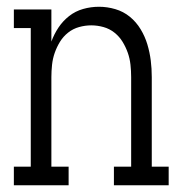

<svg xmlns="http://www.w3.org/2000/svg" viewBox="-20 -548 540 568"><path d="M21 0V-55H71V-465H21V-520H132V-425Q140 -447 153 -466.5Q166 -486 184.5 -500.5Q203 -515 226 -521.5Q249 -528 273 -528Q297 -528 321 -521Q345 -514 364 -498.5Q383 -483 396 -461.5Q409 -440 416 -416.5Q423 -393 426 -369Q429 -345 429 -320V-55H479V0H317V-55H368V-320Q368 -338 366 -356.5Q364 -375 358 -392Q352 -409 342.5 -424.5Q333 -440 318.5 -451.5Q304 -463 286 -468Q268 -473 250 -473Q232 -473 214 -468Q196 -463 181.5 -451.5Q167 -440 157.5 -424.5Q148 -409 142 -392Q136 -375 134 -356.5Q132 -338 132 -320V-55H183V0Z"/></svg>

Font: Iosevka Curly Slab Light
Style: Regular
Weight: 300
Monospace: yes
Designer: Belleve Invis
Foundry: Belleve Invis
Version: Version 22.1.2; ttfautohint (v1.8.4)